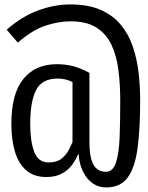

<svg xmlns="http://www.w3.org/2000/svg" viewBox="-20 -737 655 850"><path d="M290.8 -717.4Q370.3 -717.4 424.9 -693.6Q479.5 -669.7 514.1 -628.2Q548.7 -586.7 567.4 -532.3Q586.2 -477.9 593.3 -416.4Q600.5 -354.9 600.5 -291.8Q600.5 -162.6 588.5 -77.2Q576.4 8.2 544.1 50.5Q511.8 92.8 449.7 92.8Q417.9 92.8 394.6 77.4Q371.3 62.1 356.7 38.7Q342.1 15.4 335.4 -9.5Q328.7 -34.4 329.2 -52.8H325.1Q315.4 -29.2 298.5 -6.4Q281.5 16.4 253.8 31.5Q226.2 46.7 185.1 46.7Q129.2 46.7 95.1 16.2Q61 -14.4 45.6 -67.4Q30.3 -120.5 30.3 -188.2Q30.3 -322.1 83.3 -387.4Q136.4 -452.8 231.3 -452.8Q267.2 -452.8 300 -445.1Q332.8 -437.4 375.9 -414.4V-111.3Q375.9 -55.9 385.6 -26.9Q395.4 2.1 411.8 12.8Q428.2 23.6 448.2 23.6Q480.5 23.6 493.8 -18.5Q507.2 -60.5 509.7 -131.8Q512.3 -203.1 512.3 -290.8Q512.3 -364.1 504.1 -427.9Q495.9 -491.8 472.8 -540Q449.7 -588.2 406.2 -615.4Q362.6 -642.6 291.8 -642.6Q241.5 -642.6 183.1 -624.1Q124.6 -605.6 59 -548.2L9.7 -605.6Q78.5 -665.6 150.5 -691.5Q222.6 -717.4 290.8 -717.4ZM235.4 -389.2Q165.6 -389.2 139.7 -338.2Q113.8 -287.2 113.8 -188.2Q113.8 -112.8 131.3 -65.4Q148.7 -17.9 195.4 -17.9Q231.3 -17.9 252.1 -34.4Q272.8 -50.8 283.8 -72.1Q294.9 -93.3 301 -108.2V-373.8Q271.3 -389.2 235.4 -389.2Z"/></svg>

Font: FiraCode Nerd Font
Style: Regular
Weight: 400
Designer: Carrois Corporate, Edenspiekermann AG, Nikita Prokopov
Foundry: Carrois Corporate, Edenspiekermann AG, Nikita Prokopov
Version: Version 6.002;Nerd Fonts 2.1.0